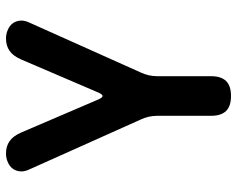

<svg xmlns="http://www.w3.org/2000/svg" viewBox="-95 -505 790 640"><g transform="rotate(-90 300.0 -185.0)"><path d="M300 190Q266 190 250 173.5Q234 157 234 124V-55Q234 -70 231 -83.5Q228 -97 222 -110L54 -485Q47 -501 49 -515Q51 -529 58.5 -538.5Q66 -548 79.5 -554Q93 -560 108 -560Q132 -560 149 -548.5Q166 -537 178 -510L289 -251Q295 -238 300 -238Q305 -238 311 -251L422 -510Q434 -537 451 -548.5Q468 -560 492 -560Q507 -560 520.5 -554Q534 -548 541.5 -538.5Q549 -529 551 -515Q553 -501 546 -485L378 -110Q372 -97 369 -83.5Q366 -70 366 -55V124Q366 157 350 173.5Q334 190 300 190Z"/></g></svg>

Font: Maple Mono Normal NL
Style: Bold
Weight: 700
Monospace: yes
Designer: subframe7536
Version: Version 7.000